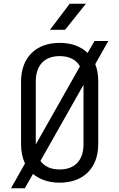

<svg xmlns="http://www.w3.org/2000/svg" viewBox="-20 -970 640 1030"><path d="M248 -810H329L441 -950H354ZM39 40H113L157 -37C193 -7 241 10 300 10C428 10 507 -69 507 -197V-533C507 -568 502 -599 491 -626L561 -750H487L450 -686C414 -721 363 -740 300 -740C172 -740 93 -661 93 -533V-197C93 -158 100 -123 114 -93ZM172 -197V-533C172 -620 219 -669 300 -669C351 -669 389 -650 409 -614L172 -195C172 -197 172 -197 172 -197ZM300 -61C253 -61 218 -77 197 -107L428 -515V-197C428 -110 382 -61 300 -61Z"/></svg>

Font: JetBrains Mono Light
Style: Regular
Weight: 336
Monospace: yes
Designer: Philipp Nurullin, Konstantin Bulenkov
Foundry: JetBrains
Version: Version 2.305